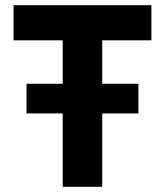

<svg xmlns="http://www.w3.org/2000/svg" viewBox="-20 -718 634 738"><path d="M373 -282V0H221V-282H82V-396H221V-563H32V-698H562V-563H373V-396H512V-282Z"/></svg>

Font: Plexus Sans Bold
Style: Regular
Weight: 700
Version: Version 2.001;PS 002.001;hotconv 1.0.70;makeotf.lib2.5.58329